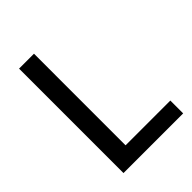

<svg xmlns="http://www.w3.org/2000/svg" viewBox="-202 -805 910 910"><g transform="rotate(-45 253.5 -350.0)"><path d="M187 -700V-86H487V0H87V-700Z"/></g></svg>

Font: Voces
Style: Regular
Weight: 400
Designer: Ana Paula Megda, Pablo Ugerman
Foundry: Ana Paula Megda, Pablo Ugerman
Version: Version 1.100